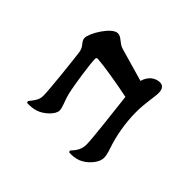

<svg xmlns="http://www.w3.org/2000/svg" viewBox="-100 -963 1199 1199"><g transform="rotate(-45 500.0 -363.0)"><path d="M133 -234C130 -215 133 -181 143 -154C160 -109 215 -55 262 -55C295 -55 325 -69 365 -81C409 -94 502 -116 605 -116C691 -116 751 -100 790 -100C825 -100 843 -115 843 -141C843 -178 818 -219 763 -234L826 -454C837 -493 874 -511 874 -544C874 -596 748 -671 707 -671C674 -671 666 -637 619 -631C568 -624 324 -597 269 -597C234 -597 215 -612 177 -642L165 -637C164 -610 167 -582 174 -561C188 -516 239 -460 275 -460C305 -460 336 -480 389 -493C445 -507 615 -532 660 -532C669 -532 673 -528 672 -518C669 -465 647 -332 626 -230C504 -216 295 -191 246 -191C203 -191 177 -207 144 -238Z"/></g></svg>

Font: Source Han Serif KR Heavy
Style: Regular
Weight: 900
Designer: Ryoko NISHIZUKA 西塚涼子 (kana & ideographs); Frank Grießhammer (Latin, Greek & Cyrillic); Wenlong ZHANG 张文龙 (bopomofo); San
Foundry: Adobe
Version: Version 2.001;hotconv 1.1.0;makeotfexe 2.6.0